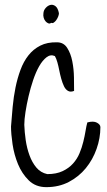

<svg xmlns="http://www.w3.org/2000/svg" viewBox="-20 -771 441 791"><path d="M25.4 -250Q28.3 -290 32.2 -331.1Q36.1 -372.1 43.9 -410.6Q51.8 -449.2 64.5 -483.4Q77.1 -517.6 97.2 -543Q117.2 -568.4 146 -583Q174.8 -597.7 214.8 -596.7Q242.2 -596.7 256.8 -573.7Q271.5 -550.8 277.8 -518.6Q284.2 -486.3 284.7 -452.1Q285.2 -418 285.2 -396.5Q270.5 -390.6 260.3 -396.5Q250 -402.3 243.7 -415.5Q237.3 -428.7 232.4 -446.3Q227.5 -463.9 224.1 -481.4Q220.7 -499 216.3 -514.6Q211.9 -530.3 206.1 -540Q188.5 -547.9 171.9 -535.2Q155.3 -522.5 141.6 -498.5Q127.9 -474.6 116.7 -441.4Q105.5 -408.2 97.7 -374.5Q89.8 -340.8 85 -309.6Q80.1 -278.3 80.1 -256.8Q81.1 -227.5 85.9 -193.8Q90.8 -160.2 101.6 -130.9Q112.3 -101.6 129.9 -80.6Q147.5 -59.6 174.8 -53.7Q211.9 -53.7 237.8 -65.9Q263.7 -78.1 280.8 -97.2Q297.9 -116.2 307.6 -139.6Q317.4 -163.1 323.2 -187Q329.1 -210.9 332.5 -231.9Q335.9 -252.9 339.8 -266.6Q365.2 -273.4 379.4 -265.6Q393.6 -257.8 393.6 -247.1Q393.6 -202.1 377.9 -157.7Q362.3 -113.3 333.5 -78.1Q304.7 -43 263.7 -21.5Q222.7 0 170.9 0Q127 0 98.6 -27.8Q70.3 -55.7 54.2 -94.7Q38.1 -133.8 31.7 -176.8Q25.4 -219.7 25.4 -250ZM158.9 -716.6Q159.7 -728.6 168.2 -738.2Q176.8 -747.9 187.2 -750.6Q197.6 -753.4 208 -746Q218.4 -738.7 222.8 -716.6Q222.8 -711.1 219.9 -703.3Q216.9 -695.5 212.1 -688.6Q207.2 -681.7 201.6 -678Q196.1 -674.3 190.9 -677.1Q185.7 -672.5 179.4 -674.8Q173 -677.1 167.8 -683.1Q162.6 -689 160 -697.8Q157.4 -706.5 158.9 -716.6Z"/></svg>

Font: Shadows Into Light Two
Style: Regular
Weight: 400
Designer: Kimberly Geswein
Foundry: Kimberly Geswein
Version: Version 1.003 2012